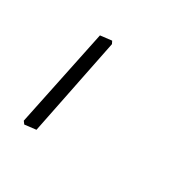

<svg xmlns="http://www.w3.org/2000/svg" viewBox="-56 -64 238 247"><g transform="rotate(30 62.5 60.0)"><path d="M5 135 2 131 32 -13 49 -15 51 -11 22 133Z"/></g></svg>

Font: Alegreya Sans Thin
Style: Italic
Weight: 100
Italic angle: -7°
Designer: Juan Pablo del Peral
Foundry: Huerta Tipografica
Version: Version 2.007